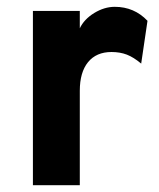

<svg xmlns="http://www.w3.org/2000/svg" viewBox="-20 -543 466 563"><path d="M76.5 0V-511H214V-460Q226.5 -486.5 256.2 -504.8Q286 -523 316.5 -523Q373.5 -523 412.5 -482L394 -356.5Q372 -375 352 -382.8Q332 -390.5 307 -390.5Q262.5 -390.5 238.2 -360.8Q214 -331 214 -277V0Z"/></svg>

Font: Overpass ExtraBold
Style: Regular
Weight: 800
Designer: Delve Withrington, Dave Bailey, Thomas Jockin
Foundry: Delve Fonts LLC
Version: Version 4.000; ttfautohint (v1.8.3)